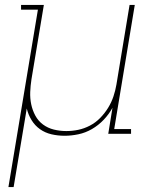

<svg xmlns="http://www.w3.org/2000/svg" viewBox="-20 -540 640 775"><path d="M14 215 133 -501H65V-520H157L107 -220Q103 -194 102 -168.5Q101 -143 106 -119Q111 -95 122.5 -73.5Q134 -52 153.5 -37.5Q173 -23 197.5 -17Q222 -11 248 -11Q272 -11 296 -16Q320 -21 343 -33Q366 -45 384.5 -64Q403 -83 416.5 -105Q430 -127 438 -151Q446 -175 450 -199L503 -520H524L441 -19H509V0H417L434 -105Q420 -79 398.5 -56.5Q377 -34 351 -19Q325 -4 296.5 2Q268 8 241 8Q213 8 187.5 2Q162 -4 141.5 -18.5Q121 -33 107.5 -55Q94 -77 88 -102L35 215Z"/></svg>

Font: Iosevka Etoile Thin
Style: Italic
Weight: 100
Italic angle: -9°
Designer: Belleve Invis
Foundry: Belleve Invis
Version: Version 22.1.2; ttfautohint (v1.8.4)